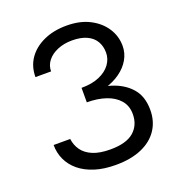

<svg xmlns="http://www.w3.org/2000/svg" viewBox="-130 -818 867 935"><g transform="rotate(-20 303.0 -350.0)"><path d="M283 -345Q341 -345 388.5 -359Q436 -373 470 -397.5Q504 -422 522.5 -454.5Q541 -487 541 -524Q541 -574 514 -616Q487 -658 437 -684Q387 -710 317 -710Q250 -710 198.5 -686.5Q147 -663 118.5 -622Q90 -581 90 -526H171Q171 -557 190 -581Q209 -605 242.5 -619Q276 -633 318 -633Q363 -633 393.5 -619Q424 -605 439 -579.5Q454 -554 454 -521Q454 -488 434 -460.5Q414 -433 376 -416.5Q338 -400 283 -400ZM313 10Q391 10 446.5 -14Q502 -38 531.5 -82Q561 -126 561 -185Q561 -255 524 -297.5Q487 -340 424 -360Q361 -380 283 -380V-325Q338 -325 381 -310.5Q424 -296 449 -267Q474 -238 474 -195Q474 -138 435 -104Q396 -70 313 -70Q258 -70 222.5 -85Q187 -100 168.5 -126Q150 -152 146 -185H60Q60 -144 76.5 -108.5Q93 -73 125 -46.5Q157 -20 204 -5Q251 10 313 10Z"/></g></svg>

Font: Glinicke Jost Regular
Style: Regular
Weight: 400
Version: Version 3.710